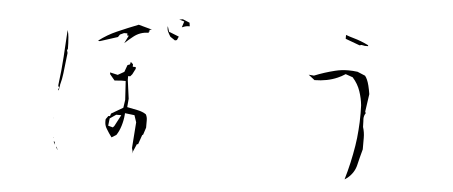

<svg xmlns="http://www.w3.org/2000/svg" viewBox="-47 -813 2094 887"><g transform="rotate(5 1000.0 -369.0)"><path d="M611.3 -111.8H611.8L627 -155.3L631.3 -158.2L642.1 -191.4V-225.6Q642.1 -241.2 635.3 -252.9Q619.1 -263.7 596.9 -268.3Q574.7 -272.9 546.9 -278.3L550.3 -317.4L538.6 -403.8V-421.4H548.3L557.1 -431.6L570.8 -458.5L569.8 -466.3H556.2V-478L545.4 -487.8L542.5 -476.1L531.2 -471.7L519.5 -439.5L490.2 -422.9L454.1 -431.2L455.1 -422.9L478 -395.5L507.8 -397.9H529.3L534.7 -311L529.3 -273.9L475.1 -242.2L471.2 -230H463.9L452.6 -214.4Q452.1 -210 452.1 -205.8Q452.1 -201.7 452.6 -195.8Q454.1 -182.1 461.9 -169.9Q473.1 -150.9 486.8 -132.8L508.3 -146Q521 -165 528.8 -190.7Q536.6 -216.3 538.6 -241.7L539.1 -249.5L583.5 -244.1L594.2 -211.9L585.4 -92.3L589.4 -77.1L586.9 -66.4L606.4 -111.8ZM518.1 -607.9H525.4Q514.2 -584.5 507.3 -571.3Q525.9 -588.9 545.9 -604.5Q576.2 -628.9 614.7 -628.9Q615.2 -628.9 615.7 -628.9V-634.3H618.7V-642.6L629.4 -645L566.9 -662.1Q518.1 -643.1 469.2 -621.6Q425.3 -602.5 385.7 -572.3L394 -570.8L476.1 -597.2L484.4 -609.4L502.4 -617.7H518.1ZM238.3 -66.9H235.4L241.7 -55.2H243.7Q239.7 -60.5 238.3 -66.9ZM210.9 -197.8H211.9V-200.7Q211.4 -199.2 210.9 -197.8ZM221.2 -345.2H227.1L221.2 -328.6H224.6Q226.6 -336.9 229.5 -350.1H228Q232.9 -370.1 235.4 -381.3Q239.7 -404.3 242.7 -435.5Q245.6 -466.8 250.5 -503.4L246.6 -517.6L250.5 -520.5Q250.5 -549.3 248 -576.7Q246.6 -593.8 241.7 -609.4Q238.3 -549.3 234.1 -484.4Q230 -419.4 221.2 -354ZM218.3 -110.8H217.3L218.3 -105.5ZM230 -76.7H229L227.1 -90.3H222.2Q225.6 -82 230 -75.2ZM510.7 -238.8H522.9L495.1 -186L488.8 -179.2L466.8 -185.1L470.7 -219.2L499.5 -238.8H502ZM701.2 -667.5Q700.7 -663.6 700.7 -660.4Q700.7 -657.2 701.2 -654.8Q701.7 -648.9 704.1 -643.6Q709.5 -631.3 717.3 -619.6L739.7 -604.5L748.5 -606.9L755.9 -623.5L709 -642.1ZM798.8 -675.3Q800.3 -675.3 802.2 -675.3L799.8 -691.9L767.6 -705.1L754.4 -702.6H750.5L774.9 -695.3L766.1 -667.5Q771.5 -669.9 779.8 -672.6Q788.1 -675.3 798.8 -675.3Z M1638.7 -319.3Q1638.7 -334.5 1647 -346.2L1644 -353.5L1655.8 -435.5Q1648.4 -481 1639.2 -501Q1635.3 -510.3 1628.9 -518.6L1592.8 -533.7Q1570.8 -536.6 1550.3 -536.6Q1518.1 -536.6 1489.3 -529.3Q1440.9 -517.6 1393.6 -498.5L1369.1 -500.5L1397.9 -478Q1457.5 -478.5 1503.9 -499Q1520.5 -505.9 1539.1 -518.1L1572.8 -506.3L1573.7 -504.9Q1597.2 -478.5 1608.4 -445.6Q1619.6 -412.6 1622.6 -380.4Q1623.5 -367.7 1623.5 -344.2Q1623.5 -320.8 1622.8 -302.7Q1622.1 -284.7 1620.6 -265.6Q1618.2 -228.5 1612.3 -192.4Q1599.1 -110.4 1576.2 -33.2L1590.3 -43Q1620.6 -68.8 1628.9 -104.5Q1637.2 -140.1 1647.9 -178.7V-232.4Q1647.9 -257.8 1640.1 -282.2V-283.2Q1640.1 -297.4 1639.4 -307.4Q1638.7 -317.4 1638.7 -319.3ZM1524.9 -698.7V-680.7L1591.3 -656.2L1600.1 -658.7L1615.7 -655.8H1631.3L1630.4 -660.2Q1596.2 -677.2 1561 -687Q1543 -691.9 1524.9 -698.7Z"/></g></svg>

Font: Bakudai
Style: ExtraLight
Weight: 200
Version: Version 1.48